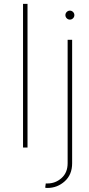

<svg xmlns="http://www.w3.org/2000/svg" viewBox="-20 -747 450 972"><path d="M119.3 -727.3V0H96.6V-727.3ZM322.4 -545.5H345.2V79.5Q345.2 137.1 307.7 170.8Q270.2 204.5 220.2 204.5Q218 204.5 215.6 204.4Q213.1 204.2 208.8 203.1L211.6 181.8H220.2Q260.7 181.8 291.5 154.5Q322.4 127.1 322.4 79.5ZM333.8 -647.7Q324.6 -647.7 317.8 -654.5Q311.1 -661.2 311.1 -670.5Q311.1 -679.7 317.8 -686.4Q324.6 -693.2 333.8 -693.2Q343 -693.2 349.8 -686.4Q356.5 -679.7 356.5 -670.5Q356.5 -661.2 349.8 -654.5Q343 -647.7 333.8 -647.7Z"/></svg>

Font: Inter UI Thin
Style: Regular
Weight: 100
Designer: Rasmus Andersson
Foundry: rsms
Version: 3.2;8d6f07862